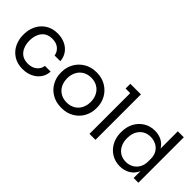

<svg xmlns="http://www.w3.org/2000/svg" viewBox="38 -1447 2181 2181"><g transform="rotate(45 1128.5 -356.0)"><path d="M52 -258V-276Q52 -346 82.5 -409.5Q113 -473 173.5 -512.5Q234 -552 319 -552Q386 -552 439.5 -527Q493 -502 525.5 -456Q558 -410 562 -349H470Q462 -401 422.5 -433.5Q383 -466 319 -466Q236 -466 192 -411Q148 -356 148 -267Q148 -179 192.5 -123.5Q237 -68 321 -68Q386 -68 428 -102Q470 -136 476 -188H568Q565 -126 531.5 -79.5Q498 -33 443 -7.5Q388 18 321 18Q234 18 173 -22Q112 -62 82 -125.5Q52 -189 52 -258Z M658 -258V-276Q658 -346 692.5 -409.5Q727 -473 792 -512.5Q857 -552 944 -552Q1031 -552 1096 -512.5Q1161 -473 1195.5 -409.5Q1230 -346 1230 -276V-258Q1230 -188 1196.5 -124.5Q1163 -61 1098 -21.5Q1033 18 944 18Q855 18 790 -21.5Q725 -61 691.5 -124.5Q658 -188 658 -258ZM1134 -267Q1134 -324 1110.5 -369.5Q1087 -415 1044 -440.5Q1001 -466 944 -466Q887 -466 844 -440.5Q801 -415 777.5 -369.5Q754 -324 754 -267Q754 -211 776.5 -165.5Q799 -120 842.5 -94Q886 -68 944 -68Q1002 -68 1045.5 -94Q1089 -120 1111.5 -165.5Q1134 -211 1134 -267Z M1380 -654H1306V-730H1476V0H1380Z M1620 -258V-276Q1620 -352 1653 -415Q1686 -478 1745.5 -515Q1805 -552 1880 -552Q1941 -552 1990 -527.5Q2039 -503 2069 -453V-730H2165V0H2089V-110Q2060 -45 2005 -13.5Q1950 18 1883 18Q1808 18 1748 -18.5Q1688 -55 1654 -118.5Q1620 -182 1620 -258ZM2073 -249V-295Q2073 -348 2049 -387.5Q2025 -427 1984 -447.5Q1943 -468 1895 -468Q1815 -468 1765.5 -413Q1716 -358 1716 -267Q1716 -207 1739 -161Q1762 -115 1803 -90.5Q1844 -66 1896 -66Q1945 -66 1985.5 -88.5Q2026 -111 2049.5 -152.5Q2073 -194 2073 -249Z"/></g></svg>

Font: Sora-SIA
Style: Regular
Weight: 400
Designer: Jonathan Barnbrook, Julián Moncada
Foundry: Barnbrook Fonts
Version: Version 2.000